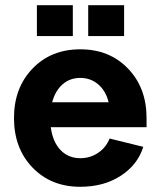

<svg xmlns="http://www.w3.org/2000/svg" viewBox="-20 -716 616 744"><path d="M34.2 -258.8Q34.2 -375.5 106 -450.2Q177.7 -524.9 291 -524.9Q404.3 -524.9 476.1 -450.2Q547.9 -375.5 547.9 -258.8V-223.1H176.8Q184.1 -166.5 214.4 -134.8Q244.6 -103 291 -103Q329.1 -103 359.9 -123.5Q390.6 -144 404.8 -179.2L535.2 -147Q513.7 -77.6 448 -34.9Q382.3 7.8 291 7.8Q177.7 7.8 106 -66.7Q34.2 -141.1 34.2 -258.8ZM291 -414.1Q251 -414.1 222.7 -389.4Q194.3 -364.7 182.1 -319.8H400.9Q390.1 -363.8 360.8 -388.9Q331.5 -414.1 291 -414.1ZM262.2 -576.2H123V-695.8H262.2ZM460.9 -576.2H321.8V-695.8H460.9Z"/></svg>

Font: LT Superior
Style: Bold
Weight: 400
Designer: Daniel Lyons
Foundry: LyonsType
Version: Version 1.000